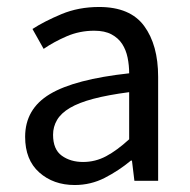

<svg xmlns="http://www.w3.org/2000/svg" viewBox="-20 -518 544 550"><path d="M194 12Q133 12 92.5 -24Q52 -60 52 -126Q52 -206 123 -248.5Q194 -291 350 -308Q350 -331 345.5 -353Q341 -375 330 -392Q319 -409 299.5 -419.5Q280 -430 250 -430Q208 -430 171 -414Q134 -398 105 -378L73 -435Q107 -457 156 -477.5Q205 -498 264 -498Q353 -498 393 -443.5Q433 -389 433 -298V0H365L358 -58H355Q320 -29 280 -8.5Q240 12 194 12ZM218 -54Q253 -54 284 -70.5Q315 -87 350 -119V-254Q289 -246 247.5 -235Q206 -224 180.5 -209Q155 -194 143.5 -174.5Q132 -155 132 -132Q132 -90 157 -72Q182 -54 218 -54Z"/></svg>

Font: Source Sans Pro
Style: Regular
Weight: 400
Designer: Paul D. Hunt
Foundry: Adobe Systems Incorporated
Version: Version 2.021;PS 2.000;hotconv 1.0.86;makeotf.lib2.5.63406